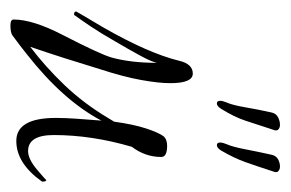

<svg xmlns="http://www.w3.org/2000/svg" viewBox="-112 -428 544 359"><g transform="rotate(90 159.5 -248.0)"><path d="M27 4Q16 4 16 -2Q16 -38 45 -94Q81 -164 87 -185Q97 -221 97 -270Q95 -260 84.5 -240.5Q74 -221 57 -192Q41 -164 28.5 -145.5Q16 -127 8 -116Q8 -115 6 -115Q1 -115 1 -119Q1 -119 8.5 -132Q16 -145 31 -170Q79 -254 93 -311Q99 -337 117 -337Q135 -337 135 -295Q135 -273 129 -240Q123 -207 109 -164Q99 -131 88.5 -98Q78 -65 67 -33Q104 -61 138.5 -97Q173 -133 201 -180L207 -190Q212 -226 219.5 -249Q227 -272 234 -282Q240 -289 252 -289Q273 -289 273 -278Q273 -248 254 -223Q232 -148 232 -77Q232 -29 262 -29Q277 -29 297 -46Q317 -63 316 -63Q319 -63 319 -57V-55Q285 -7 243 -7Q200 -7 200 -81Q200 -99 201.5 -120Q203 -141 205 -166Q167 -94 80 -26Q75 -22 66 -15Q57 -8 46 0Q41 4 27 4ZM251 -382Q246 -382 246 -388Q246 -393 249 -400Q254 -411 258.5 -434.5Q263 -458 269 -485Q271 -493 277.5 -496.5Q284 -500 291 -500Q296 -500 299.5 -497Q303 -494 300 -487Q290 -456 282.5 -435Q275 -414 261 -390Q256 -382 251 -382ZM173 -382Q168 -382 168 -388Q168 -393 171 -400Q176 -411 180 -434.5Q184 -458 190 -485Q192 -493 199 -496.5Q206 -500 213 -500Q218 -500 221.5 -497Q225 -494 222 -487Q212 -456 205 -435Q198 -414 183 -390Q178 -382 173 -382Z"/></g></svg>

Font: Ruthie
Style: Regular
Weight: 400
Designer: Robert E. Leuschke
Foundry: Robert E. Leuschke
Version: Version 1.012